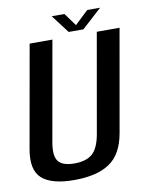

<svg xmlns="http://www.w3.org/2000/svg" viewBox="-88 -850 712 918"><g transform="rotate(-10 268.5 -391.0)"><path d="M198.5 4.5Q89 4.5 42 -37Q-5 -78.5 12.5 -178L100.5 -675H211L125.5 -191.5Q114 -125.5 135 -99.5Q156 -73.5 212.5 -73.5Q269.5 -73.5 299.5 -99.5Q329.5 -125.5 341.5 -191.5L426.5 -675H537L449.5 -178Q432 -78.5 370.2 -37Q308.5 4.5 198.5 4.5ZM294 -697.5 227 -785.5H289L334 -723.5L399.5 -785.5H462L365.5 -697.5Z"/></g></svg>

Font: Anybody Medium
Style: Italic
Weight: 500
Italic angle: -10°
Designer: Tyler Finck
Foundry: Etcetera Type Company
Version: Version 1.010; ttfautohint (v1.8.3) -l 8 -r 50 -G 200 -x 14 